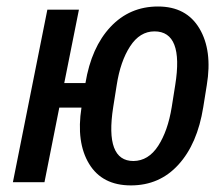

<svg xmlns="http://www.w3.org/2000/svg" viewBox="-20 -558 679 588"><path d="M326.7 -230Q300.8 -64.9 388.7 -64.9Q434.6 -65.4 464.4 -111.3Q494.1 -157.2 505.9 -230L516.6 -297.4Q543 -461.9 453.1 -461.9Q408.2 -461.9 378.4 -416Q348.6 -370.1 337.4 -297.4ZM613.3 -297.4 602.5 -230Q584.5 -117.2 526.4 -53.7Q468.8 9.8 380.9 9.8Q293 9.8 252.9 -56.2Q212.9 -122.1 229.5 -228.5H161.6L116.2 0H19.5L125 -528.3H221.7L176.8 -303.7H241.7Q259.8 -413.1 318.4 -475.6Q377 -538.1 463.9 -538.1Q550.8 -538.1 590.8 -470.7Q630.9 -403.3 613.3 -297.4Z"/></svg>

Font: RobotoCondensed-Italic
Style: Italic
Weight: 400
Designer: Google
Version: Version 1.200311; 2013